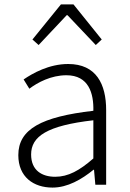

<svg xmlns="http://www.w3.org/2000/svg" viewBox="-20 -837 587 870"><path d="M218 13C286 13 350 -24 404 -68H406L412 0H461V-338C461 -456 416 -547 289 -547C202 -547 128 -505 87 -477L113 -435C150 -463 211 -496 281 -496C382 -496 405 -414 403 -335C168 -308 63 -252 63 -134C63 -35 132 13 218 13ZM230 -36C171 -36 121 -64 121 -137C121 -219 193 -268 403 -292V-119C340 -64 289 -36 230 -36ZM127 -658 155 -633 282 -768H286L414 -633L441 -658L313 -817H256Z"/></svg>

Font: Noto Sans Japanese Light
Style: Regular
Weight: 300
Designer: Ryoko NISHIZUKA (kana & ideographs); Paul D. Hunt (Latin, Greek & Cyrillic); Wenlong ZHANG (bopomofo); Sandoll Communica
Foundry: Adobe Systems Incorporated
Version: Version 1.000;PS 1;hotconv 1.0.78;makeotf.lib2.5.61930